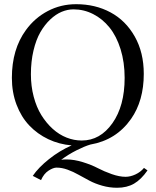

<svg xmlns="http://www.w3.org/2000/svg" viewBox="-20 -678 735 907"><path d="M327.1 -633.8Q299.3 -633.8 271.5 -622.3Q243.7 -610.8 217.3 -585.9Q190.9 -561 170.7 -525.9Q150.4 -490.7 138.2 -439.2Q126 -387.7 126 -327.1Q126 -271 139.2 -221.2Q152.3 -171.4 175.5 -134Q198.7 -96.7 229 -69.3Q259.3 -42 294.4 -28.1Q329.6 -14.2 366.2 -14.2Q453.1 -14.2 511 -95.9Q568.8 -177.7 568.8 -310.1Q568.8 -383.8 549.6 -445.6Q530.3 -507.3 497.3 -548.1Q464.4 -588.9 420.4 -611.3Q376.5 -633.8 327.1 -633.8ZM659.2 -329.1Q659.2 -202.1 599.1 -116.2Q528.8 -16.1 406.7 4.9Q378.9 13.2 341.6 32Q304.2 50.8 269 76.7Q280.3 75.2 293.9 75.2Q330.6 75.2 371.3 87.9Q412.1 100.6 441.9 116.2Q471.7 131.8 507.8 144.5Q543.9 157.2 573.2 157.2Q595.7 157.2 619.9 146Q644 134.8 660.2 115.2L676.8 127Q647 169.9 613.3 189.5Q579.6 209 533.2 209Q497.1 209 462.9 199.2Q428.7 189.5 402.3 175.3L351.1 147.5Q326.2 133.3 299.3 123.5Q272.5 113.8 247.1 113.8Q231.4 113.8 209.2 128.2Q187 142.6 173.8 172.9L134.8 152.8Q161.6 113.3 211.7 73.5Q261.7 33.7 318.4 8.8Q259.3 3.9 208 -20.5Q156.7 -44.9 118.4 -85.2Q80.1 -125.5 58.1 -183.6Q36.1 -241.7 36.1 -310.1Q36.1 -445.3 102.5 -536.1Q144.5 -593.8 206.1 -626Q267.1 -658.2 339.8 -658.2Q430.2 -658.2 502 -619.6Q573.7 -581.1 616.5 -505.6Q659.2 -430.2 659.2 -329.1Z"/></svg>

Font: Linux Libertine Display G
Style: Regular
Weight: 400
Designer: Philipp H. Poll
Foundry: Philipp H. Poll
Version: Version 5.0.9